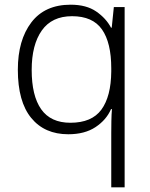

<svg xmlns="http://www.w3.org/2000/svg" viewBox="-20 -562 639 818"><path d="M454 4Q454 -17 454.5 -46.5Q455 -76 457 -97H453Q433 -51 387 -20.5Q341 10 271 10Q170 10 113 -59.5Q56 -129 56 -265Q56 -391 113.5 -466.5Q171 -542 281 -542Q348 -542 390 -513Q432 -484 453 -444H456L465 -532H511V236H454ZM280 -39Q371 -39 412 -95Q453 -151 454 -257V-271Q454 -380 414.5 -436.5Q375 -493 287 -493Q201 -493 158 -432Q115 -371 115 -264Q115 -154 155.5 -96.5Q196 -39 280 -39Z"/></svg>

Font: Noto Sans Thai Looped Light
Style: Regular
Weight: 300
Designer: Sasikarn Vongin, Ben Mitchell
Foundry: The Fontpad Ltd
Version: Version 1.001; ttfautohint (v1.8.4.7-5d5b)